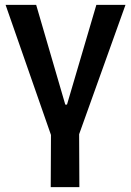

<svg xmlns="http://www.w3.org/2000/svg" viewBox="-20 -605 541 791"><path d="M189 166 190 -49 3 -585H129L249 -174H256L377 -585H497L306 -52L307 166Z"/></svg>

Font: Ruda
Style: Bold
Weight: 700
Designer: Mariela Monsalve and Angelina Sanchez
Foundry: Mariela Monsalve and Angelina Sanchez
Version: Version 2.000